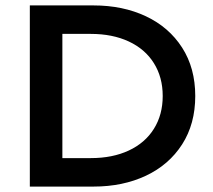

<svg xmlns="http://www.w3.org/2000/svg" viewBox="-20 -688 785 708"><path d="M700 -334Q700 -231 651.5 -155.5Q603 -80 518 -40Q433 0 325 0H90V-668H325Q433 -668 518 -628Q603 -588 651.5 -512.5Q700 -437 700 -334ZM580 -334Q580 -403 547.5 -455Q515 -507 455 -535Q395 -563 315 -563H210V-105H315Q395 -105 455 -133Q515 -161 547.5 -213Q580 -265 580 -334Z"/></svg>

Font: Madhuban Medium
Style: Regular
Weight: 500
Designer: jaikishan Patel
Foundry: MagicType
Version: Version 1.000